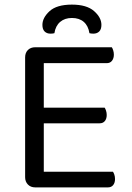

<svg xmlns="http://www.w3.org/2000/svg" viewBox="-20 -813 571 833"><path d="M89 -366H170V-8Q166 -7 155 -3.5Q144 0 133 0Q113 0 101 -12.5Q89 -25 89 -44ZM170 -248 89 -249V-564Q89 -584 101 -596Q113 -608 133 -608Q144 -608 155 -605Q166 -602 170 -600ZM133 -278V-346H434Q437 -342 440 -333Q443 -324 443 -314Q443 -298 435 -288Q427 -278 412 -278ZM133 0V-68H470Q473 -64 476 -55.5Q479 -47 479 -36Q479 -20 471 -10Q463 0 448 0ZM133 -539V-608H465Q468 -604 471 -595Q474 -586 474 -576Q474 -560 466 -549.5Q458 -539 443 -539ZM292 -735Q261 -735 241 -718Q221 -701 216 -669Q213 -668 208.5 -667.5Q204 -667 199 -667Q183 -667 173.5 -676.5Q164 -686 164 -705Q164 -736 195 -764.5Q226 -793 292 -793Q356 -793 388 -765Q420 -737 420 -705Q420 -686 410.5 -676.5Q401 -667 385 -667Q380 -667 376 -667.5Q372 -668 368 -669Q363 -701 343.5 -718Q324 -735 292 -735Z"/></svg>

Font: Baloo Bhaijaan 2
Style: Regular
Weight: 400
Designer: Sanskriti Dholi, Noopur Datye and Ek Type
Foundry: Ek Type
Version: Version 1.701